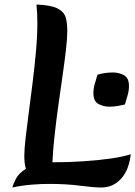

<svg xmlns="http://www.w3.org/2000/svg" viewBox="-20 -822 601 853"><path d="M35 11Q38 -3 50.5 -27.5Q63 -52 95 -72Q88 -95 88 -129Q88 -160 94 -211.5Q100 -263 108.5 -327Q117 -391 125.5 -460Q134 -529 140 -596Q146 -663 146 -720Q146 -741 145 -762Q144 -783 142 -802Q208 -799 236.5 -784Q265 -769 272 -744Q279 -719 279 -684Q279 -653 273 -600.5Q267 -548 257.5 -483Q248 -418 238.5 -349Q229 -280 222 -215.5Q215 -151 213 -101Q284 -101 351.5 -105.5Q419 -110 474 -118Q529 -126 561 -137Q553 -66 517.5 -27.5Q482 11 430 11Q396 11 335 3Q274 -5 198 -5Q160 -5 118.5 -1.5Q77 2 35 11ZM535 -358Q520 -354 502 -351Q484 -348 467 -348Q440 -348 417.5 -360Q395 -372 395 -408Q395 -429 401 -449Q407 -469 413 -490Q428 -495 446 -497.5Q464 -500 482 -500Q508 -500 530.5 -488Q553 -476 553 -440Q553 -419 547 -399Q541 -379 535 -358Z"/></svg>

Font: Merienda SemiBold
Style: Regular
Weight: 600
Designer: Eduardo Rodriguez Tunni
Foundry: Eduardo Rodriguez Tunni
Version: Version 2.001; ttfautohint (v1.8.4.7-5d5b)